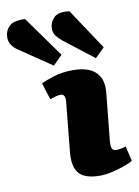

<svg xmlns="http://www.w3.org/2000/svg" viewBox="-227 -888 695 963"><g transform="rotate(-10 120.0 -406.5)"><path d="M100 -381Q102 -399 97 -409.5Q92 -420 79 -420Q67 -420 54 -416.5Q41 -413 24 -407L-3 -492Q17 -503 61.5 -517Q106 -531 162 -531Q208 -531 241.5 -517.5Q275 -504 293 -473Q311 -442 306 -390L281 -142Q280 -124 284.5 -111.5Q289 -99 306 -99Q320 -99 332.5 -102Q345 -105 355 -108L373 -32Q357 -22 327.5 -11.5Q298 -1 264.5 6.5Q231 14 203 14Q154 14 124 -0.5Q94 -15 82 -46.5Q70 -78 75 -129ZM133 -688Q117 -701 105 -716.5Q93 -732 93 -754Q93 -785 115.5 -808.5Q138 -832 195 -825L333 -617L285 -570ZM-96 -683Q-112 -694 -123.5 -710.5Q-135 -727 -135 -749Q-135 -782 -112.5 -805Q-90 -828 -31 -825L118 -617L71 -570Z"/></g></svg>

Font: Literata Black
Style: Italic
Weight: 900
Italic angle: -2°
Designer: Latin by Veronika Burian and Jose Scaglione. Greek by Irene Vlachou. Cyrillic by Vera Evstafieva
Foundry: TypeTogether
Version: Version 3.002